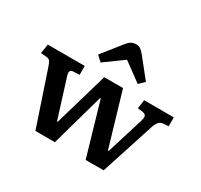

<svg xmlns="http://www.w3.org/2000/svg" viewBox="-165 -1024 1296 1238"><g transform="rotate(30 483.0 -404.5)"><path d="M232 0 99 -396Q90 -423 82 -435.5Q74 -448 51 -450L12 -453L23 -522H298V-456L254 -454Q234 -453 229.5 -441.5Q225 -430 234 -403L322 -123H327L443 -522H583L700 -125H706L790 -398Q799 -425 793.5 -437.5Q788 -450 765 -453L731 -457L740 -522H961V-456L922 -453Q903 -451 891 -439Q879 -427 867 -392L740 0H606L492 -392H487L377 0ZM375 -592 336 -629 453 -776Q479 -809 515 -809Q536 -809 549.5 -799.5Q563 -790 580 -769L691 -630L652 -592L514 -693Z"/></g></svg>

Font: Literata 7pt SemiBold
Style: Regular
Weight: 600
Designer: Latin by Veronika Burian and Jose Scaglione. Greek by Irene Vlachou. Cyrillic by Vera Evstafieva.
Foundry: TypeTogether
Version: Version 3.002